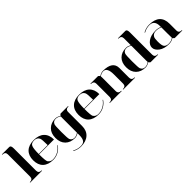

<svg xmlns="http://www.w3.org/2000/svg" viewBox="229 -2055 3564 3564"><g transform="rotate(-45 2011.0 -273.0)"><path d="M244.1 -664.1V-78.1Q244.1 -9.8 322.3 -9.8V0H9.8V-9.8Q87.9 -9.8 87.9 -78.1V-664.1Q87.9 -732.4 9.8 -732.4V-742.2H205.1Q244.1 -742.2 244.1 -664.1Z M498 -263.7H732.4Q732.4 -412.1 717.8 -443.4Q690.4 -502.9 615.2 -502.9Q541 -502.9 519.5 -453.1Q498 -401.4 498 -263.7ZM615.2 4.9Q483.4 4.9 412.1 -62.5Q341.8 -129.9 341.8 -253.9Q341.8 -377 413.1 -445.3Q484.4 -512.7 615.2 -512.7Q746.1 -512.7 817.4 -445.3Q888.7 -377 888.7 -253.9H498Q498 -81.1 517.6 -53.7Q553.7 -4.9 615.2 -4.9Q688.5 -4.9 752.9 -41Q817.4 -77.1 855.5 -135.7L863.3 -130.9Q824.2 -69.3 757.8 -32.2Q691.4 4.9 615.2 4.9Z M1084 -253.9Q1084 -92.8 1095.7 -61.5Q1118.2 -5.9 1181.6 -5.9Q1231.4 -5.9 1279.3 -41V-429.7Q1279.3 -449.2 1281.2 -466.8Q1232.4 -502.9 1181.6 -502.9Q1119.1 -502.9 1095.7 -447.3Q1084 -419.9 1084 -253.9ZM1279.3 -28.3Q1230.5 3.9 1181.6 3.9Q1065.4 3.9 996.1 -64.5Q927.7 -132.8 927.7 -253.9Q927.7 -375 997.1 -443.4Q1066.4 -512.7 1181.6 -512.7Q1230.5 -512.7 1283.2 -477.5Q1285.2 -477.5 1296.9 -492.2Q1309.6 -507.8 1318.4 -507.8H1513.7V-498Q1435.5 -498 1435.5 -429.7V-63.5Q1435.5 59.6 1360.4 127Q1285.2 195.3 1152.3 195.3Q1069.3 195.3 991.2 152.3L997.1 143.6Q1071.3 185.5 1152.3 185.5Q1222.7 185.5 1250 148.4Q1277.3 112.3 1279.3 34.2Z M1689.5 -263.7H1923.8Q1923.8 -412.1 1909.2 -443.4Q1881.8 -502.9 1806.6 -502.9Q1732.4 -502.9 1710.9 -453.1Q1689.5 -401.4 1689.5 -263.7ZM1806.6 4.9Q1674.8 4.9 1603.5 -62.5Q1533.2 -129.9 1533.2 -253.9Q1533.2 -377 1604.5 -445.3Q1675.8 -512.7 1806.6 -512.7Q1937.5 -512.7 2008.8 -445.3Q2080.1 -377 2080.1 -253.9H1689.5Q1689.5 -81.1 1709 -53.7Q1745.1 -4.9 1806.6 -4.9Q1879.9 -4.9 1944.3 -41Q2008.8 -77.1 2046.9 -135.7L2054.7 -130.9Q2015.6 -69.3 1949.2 -32.2Q1882.8 4.9 1806.6 4.9Z M2334 -429.7V-78.1Q2334 -9.8 2412.1 -9.8V0H2099.6V-9.8Q2177.7 -9.8 2177.7 -78.1V-429.7Q2177.7 -498 2099.6 -498V-507.8H2294.9Q2303.7 -507.8 2315.9 -492.7Q2328.1 -477.5 2330.1 -477.5Q2382.8 -512.7 2431.6 -512.7Q2685.5 -512.7 2685.5 -332V-78.1Q2685.5 -9.8 2763.7 -9.8V0H2451.2V-9.8Q2529.3 -9.8 2529.3 -78.1V-322.3Q2529.3 -502.9 2431.6 -502.9Q2380.9 -502.9 2332 -466.8Q2334 -449.2 2334 -429.7Z M2939.5 -254.9Q2939.5 -88.9 2951.2 -61.5Q2974.6 -5.9 3037.1 -5.9Q3087.9 -5.9 3136.7 -42Q3134.8 -59.6 3134.8 -79.1V-467.8Q3086.9 -502.9 3037.1 -502.9Q2973.6 -502.9 2951.2 -447.3Q2939.5 -416 2939.5 -254.9ZM3291 -664.1V-78.1Q3291 -9.8 3369.1 -9.8V0H3173.8Q3164.1 0 3151.9 -15.6Q3139.6 -31.2 3138.7 -31.2Q3085.9 3.9 3037.1 3.9Q2921.9 3.9 2852.5 -64.9Q2783.2 -133.8 2783.2 -254.9Q2783.2 -376 2852.1 -444.3Q2920.9 -512.7 3037.1 -512.7Q3085.9 -512.7 3134.8 -480.5V-664.1Q3134.8 -732.4 3056.6 -732.4V-742.2H3252Q3291 -742.2 3291 -664.1Z M4003.9 0H3808.6Q3798.8 0 3787.1 -15.6Q3775.4 -31.2 3773.4 -31.2Q3723.6 4.9 3652.3 4.9Q3528.3 4.9 3453.6 -50.8Q3378.9 -106.4 3378.9 -175.8Q3378.9 -245.1 3453.1 -298.3Q3527.3 -351.6 3652.3 -351.6Q3712.9 -351.6 3769.5 -327.1V-351.6Q3769.5 -502.9 3642.6 -502.9Q3561.5 -502.9 3487.3 -460.9L3481.4 -469.7Q3559.6 -512.7 3642.6 -512.7Q3925.8 -512.7 3925.8 -253.9V-78.1Q3925.8 -9.8 4003.9 -9.8ZM3769.5 -316.4Q3713.9 -341.8 3652.3 -341.8Q3580.1 -341.8 3550.8 -287.1Q3535.2 -260.7 3535.2 -175.8Q3535.2 -72.3 3560.5 -41Q3590.8 -4.9 3652.3 -4.9Q3726.6 -4.9 3771.5 -42Q3769.5 -102.5 3769.5 -158.2Z"/></g></svg>

Font: spinwerad
Style: Bold
Weight: 700
Width: 7
Version: Version 0.3